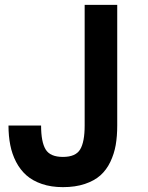

<svg xmlns="http://www.w3.org/2000/svg" viewBox="-20 -750 612 794"><path d="M240.2 23.9Q191.4 23.9 153.1 10.7Q114.7 -2.4 89.1 -25.1Q63.5 -47.9 46.6 -80.3Q29.8 -112.8 22.5 -150.1Q15.1 -187.5 15.1 -231H149.9Q149.9 -163.1 168.7 -132.1Q187.5 -101.1 240.2 -101.1Q293 -101.1 311.5 -132.1Q330.1 -163.1 330.1 -231V-730H464.8V-231Q464.8 -186.5 458.5 -150.1Q452.1 -113.8 436.3 -80.6Q420.4 -47.4 395.3 -24.9Q370.1 -2.4 330.8 10.7Q291.5 23.9 240.2 23.9Z"/></svg>

Font: Miedinger*
Style: Bold
Weight: 700
Version: Version 001.000